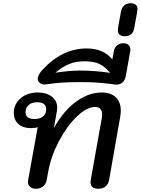

<svg xmlns="http://www.w3.org/2000/svg" viewBox="-20 -1153 866 1181"><path d="M152 -34Q152 -41 153 -45L212 -371Q199 -365 168 -365Q122 -365 93.5 -390Q65 -415 65 -459Q65 -513 106.5 -548.5Q148 -584 213 -584Q267 -584 299.5 -558Q332 -532 332 -491Q332 -482 330 -470L312 -368H313Q372 -473 449 -528.5Q526 -584 605 -584Q662 -584 692.5 -554.5Q723 -525 723 -472Q723 -454 719 -432L651 -45Q646 -20 629 -6Q612 8 584 8Q537 8 537 -32Q537 -40 538 -45L607 -432L608 -450Q608 -472 597 -483.5Q586 -495 565 -495Q514 -495 453 -436.5Q392 -378 343 -285.5Q294 -193 277 -99L267 -45Q262 -20 244.5 -6Q227 8 201 8Q178 8 165 -4Q152 -16 152 -34ZM264 -480Q264 -524 209 -524Q175 -524 156 -507Q137 -490 137 -464Q137 -421 192 -421Q226 -421 245 -437Q264 -453 264 -480Z M253 -633Q237 -633 224.5 -643Q212 -653 212 -667Q212 -679 219 -693Q226 -707 238 -720Q360 -855 514 -855Q616 -855 671 -787L680 -838Q684 -860 700 -873.5Q716 -887 739 -887Q759 -887 770.5 -876.5Q782 -866 782 -848Q782 -842 781 -838L754 -686Q749 -659 732 -644.5Q715 -630 688 -633Q629 -641 582.5 -644.5Q536 -648 478 -648Q413 -648 364.5 -645Q316 -642 262 -634Q259 -633 253 -633ZM470 -719Q563 -719 657 -705Q628 -741 593.5 -758.5Q559 -776 500 -776Q445 -776 403.5 -758.5Q362 -741 321 -706Q410 -719 470 -719Z M705 -968Q705 -977 706 -982L724 -1081Q729 -1106 744 -1119.5Q759 -1133 783 -1133Q826 -1133 826 -1096Q826 -1091 824 -1081L806 -982Q798 -930 747 -930Q705 -930 705 -968Z"/></svg>

Font: Kodchasan SemiBold
Style: Italic
Weight: 600
Italic angle: -10°
Version: Version 1.000; ttfautohint (v1.6)